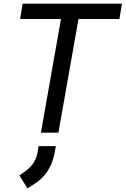

<svg xmlns="http://www.w3.org/2000/svg" viewBox="-20 -720 682 1042"><path d="M311 -617H89L103 -700H642L628 -617H406L297 0H202ZM85 232 108 216Q141 194 159.5 167.5Q178 141 184 107L189 73H283L277 107Q266 167 237 210.5Q208 254 156 285L129 302Z"/></svg>

Font: Bai Jamjuree Medium
Style: Italic
Weight: 500
Italic angle: -10°
Version: Version 1.000; ttfautohint (v1.6)